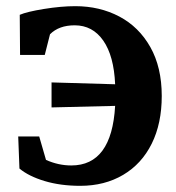

<svg xmlns="http://www.w3.org/2000/svg" viewBox="-20 -591 571 622"><path d="M224 -571Q303 -571 366.5 -537.5Q430 -504 467 -438.5Q504 -373 504 -280Q504 -191 471.5 -125.5Q439 -60 379 -24.5Q319 11 240 11Q176 11 124.5 -4.5Q73 -20 43 -45L39 -149H107L129 -73Q169 -55 211 -55Q342 -55 353 -248L147 -243V-324L353 -318Q349 -410 314.5 -459.5Q280 -509 222 -509Q171 -509 142 -480L125 -413H45L44 -543Q67 -553 122.5 -562Q178 -571 224 -571Z"/></svg>

Font: Koeln Type Serif
Style: Bold
Weight: 700
Designer: Eben Sorkin
Foundry: Eben Sorkin
Version: Version 2.002